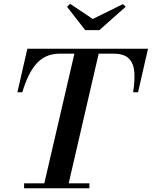

<svg xmlns="http://www.w3.org/2000/svg" viewBox="-20 -1012 816 1032"><path d="M212 0 386 -750H516.5L343 0ZM109.5 0V-26.5H460.5V0ZM73.5 -516 127 -750H775.5L722 -516H695.5Q705.5 -579.5 701.8 -626Q698 -672.5 672 -698Q646 -723.5 590.5 -723.5H301.5Q260 -723.5 228.5 -709Q197 -694.5 173.5 -667Q150 -639.5 132 -601.5Q114 -563.5 100 -516ZM438 -850 340.5 -975.5 357 -991.5 478.5 -910 641 -990 655.5 -975.5 514 -850Z"/></svg>

Font: Bodoni Moda 9pt SemiBold
Style: Italic
Weight: 600
Italic angle: -13°
Designer: Owen Earl
Foundry: indestructible type
Version: Version 2.004